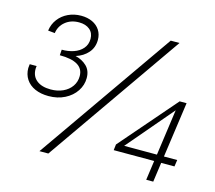

<svg xmlns="http://www.w3.org/2000/svg" viewBox="-101 -827 1067 951"><g transform="rotate(15 433.0 -351.0)"><path d="M16.5 -383.5Q16.5 -389.5 18.5 -403.5H54Q53.5 -400.5 53 -396.8Q52.5 -393 52.5 -388Q52.5 -351 78.5 -330.2Q104.5 -309.5 150.5 -309.5Q185.5 -309.5 213.2 -322.2Q241 -335 257 -358Q273 -381 273 -410.5Q273 -485 151 -485L153 -514Q185 -513.5 213.5 -523Q242 -532.5 259.5 -552.8Q277 -573 277 -602.5Q277 -632.5 256.5 -649.8Q236 -667 201.5 -667Q160 -667 131.8 -644Q103.5 -621 98.5 -584.5L63.5 -588Q68 -621.5 87.5 -647.2Q107 -673 137.2 -687.2Q167.5 -701.5 203.5 -701.5Q236 -701.5 261 -689.8Q286 -678 299.8 -656.5Q313.5 -635 313.5 -607Q313.5 -568 289.8 -540.8Q266 -513.5 227.5 -501.5Q262 -493.5 285.5 -471Q309 -448.5 309 -410Q309 -374 288.5 -343Q268 -312 231.5 -293.5Q195 -275 148.5 -275Q109 -275 79 -288.2Q49 -301.5 32.8 -326.2Q16.5 -351 16.5 -383.5ZM663 -697H708L222 0H176.5ZM738 -100H530.5L534 -130L783.5 -418H819L779 -134H847L842 -100H774L760 0H724ZM743 -134 776 -370 575 -134Z"/></g></svg>

Font: HK Grotesk Light
Style: Italic
Weight: 300
Italic angle: -16°
Designer: Alfredo Marco Pradil
Foundry: Hanken Design Co.
Version: Version 3.001